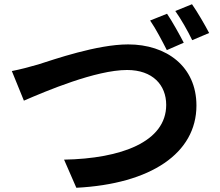

<svg xmlns="http://www.w3.org/2000/svg" viewBox="-20 -869 1040 908"><path d="M36 -533 93 -393C197 -438 433 -538 581 -538C702 -538 766 -467 766 -373C766 -198 553 -119 283 -114L341 19C693 1 909 -144 909 -370C909 -555 767 -659 586 -659C439 -659 236 -588 160 -564C123 -553 73 -540 36 -533ZM770 -804 690 -772C717 -733 748 -673 769 -632L849 -667C830 -704 795 -767 770 -804ZM888 -849 809 -817C836 -779 869 -721 889 -679L969 -713C951 -748 914 -812 888 -849Z"/></svg>

Font: Noto Sans JP
Style: Bold
Weight: 700
Designer: Ryoko NISHIZUKA 西塚涼子 (kana, bopomofo & ideographs); Paul D. Hunt (Latin, Greek & Cyrillic); Sandoll Communications 산돌커뮤니
Foundry: Adobe
Version: Version 2.004;hotconv 1.0.118;makeotfexe 2.5.65603